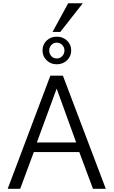

<svg xmlns="http://www.w3.org/2000/svg" viewBox="-20 -1186 713 1206"><path d="M28.3 0 296.4 -710.9H375L644.5 0H564L478 -231H192.4L106.9 0ZM211.4 -291H458.5L335.9 -629.4ZM336.4 -782.2Q297.9 -782.2 272.5 -807.6Q247.1 -833 247.1 -869.1Q247.1 -905.8 272.5 -930.7Q297.9 -955.6 336.4 -955.6Q375.5 -955.6 401.4 -930.7Q427.2 -905.8 427.2 -869.1Q427.2 -833 401.4 -807.6Q375.5 -782.2 336.4 -782.2ZM336.4 -818.8Q357.4 -818.8 371.1 -833.7Q384.8 -848.6 384.8 -868.7Q384.8 -888.7 371.1 -903.3Q357.4 -918 336.4 -918Q315.9 -918 302.5 -903.3Q289.1 -888.7 289.1 -868.7Q289.1 -848.1 302.5 -833.5Q315.9 -818.8 336.4 -818.8ZM310.1 -985.4 408.2 -1165.5H500L358.9 -985.4Z"/></svg>

Font: Comme Light
Style: Regular
Weight: 300
Version: Version 1.000;gftools[0.9.27]